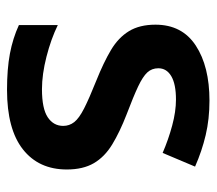

<svg xmlns="http://www.w3.org/2000/svg" viewBox="-54 -538 602 533"><g transform="rotate(90 246.5 -271.0)"><path d="M450 -156Q450 -78 394 -34Q338 10 229 10Q171 10 128.5 2Q86 -6 49 -23V-131Q88 -112 137 -99.5Q186 -87 227 -87Q281 -87 305 -103Q329 -119 329 -146Q329 -163 318.5 -176.5Q308 -190 280.5 -204Q253 -218 203 -238Q153 -258 118.5 -278.5Q84 -299 66 -328.5Q48 -358 48 -402Q48 -476 106 -514Q164 -552 259 -552Q310 -552 354.5 -541.5Q399 -531 442 -512L404 -422Q367 -438 328 -448.5Q289 -459 256 -459Q213 -459 191 -446Q169 -433 169 -410Q169 -392 180.5 -379.5Q192 -367 219.5 -354Q247 -341 297 -322Q346 -303 380.5 -282Q415 -261 432.5 -231Q450 -201 450 -156Z"/></g></svg>

Font: Noto Sans Meetei Mayek SemiBold
Style: Regular
Weight: 600
Designer: Monotype Design Team and Neelakash Kshetrimayum
Foundry: Monotype Imaging Inc.
Version: Version 2.002; ttfautohint (v1.8.4.7-5d5b)